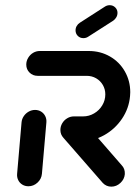

<svg xmlns="http://www.w3.org/2000/svg" viewBox="-20 -714 524 736"><path d="M88.9 0Q75.9 0 65.6 -6.3Q55.2 -12.6 49.8 -23.7Q44.4 -34.8 45.6 -47.8L62.6 -244.8Q63.7 -257.8 71.1 -268.7Q78.5 -279.6 90 -286.1Q101.5 -292.6 114.4 -292.6Q127.4 -292.6 137.8 -286.1Q148.1 -279.6 153.5 -268.7Q158.9 -257.8 157.8 -244.8L140.7 -47.8Q138.9 -27.8 123.7 -13.9Q108.5 0 88.9 0ZM458.5 -46.3Q456.7 -26.7 441.5 -12.6Q426.3 1.5 406.7 1.5Q397 1.5 388.7 -2.2Q380.4 -5.9 374.1 -12.6L223 -185.9Q211.5 -198.5 211.5 -215.9Q211.5 -229.6 218.7 -241.5Q225.9 -253.3 237.8 -260.4Q249.6 -267.4 263.3 -267.4Q273 -267.4 281.5 -263.9Q290 -260.4 295.6 -254.1L447 -80Q459.6 -66.7 458.5 -46.3ZM211.5 -215.9Q211.5 -229.6 218.7 -241.7Q225.9 -253.7 237.8 -260.7Q249.6 -267.8 263.3 -267.8H298.5Q321.1 -267.8 340.7 -279.3Q360.4 -290.7 372 -310.2Q383.7 -329.6 383.7 -352.2Q383.7 -371.9 374.3 -388.1Q364.8 -404.4 348.5 -413.9Q332.2 -423.3 312.2 -423.3H124.4Q105.9 -423.3 93.3 -435.7Q80.7 -448.1 80.7 -466.3Q80.7 -480.4 88 -492.4Q95.2 -504.4 107 -511.5Q118.9 -518.5 132.6 -518.5H320.4Q364.8 -518.5 401.3 -497.6Q437.8 -476.7 458.5 -440.4Q479.3 -404.1 479.3 -360.4Q479.3 -355.9 478.5 -345.6Q474.4 -298.5 447.6 -258.7Q420.7 -218.9 379.1 -195.7Q337.4 -172.6 290.4 -172.6H255.2Q236.7 -172.6 224.1 -185Q211.5 -197.4 211.5 -215.9ZM299.6 -567.8Q286.7 -567.8 278.1 -576.5Q269.6 -585.2 269.6 -597.8Q269.6 -606.7 274.1 -614.4Q278.5 -622.2 286.3 -627L381.9 -688.5Q390.4 -694.1 400.4 -694.1Q413 -694.1 421.7 -685.6Q430.4 -677 430.4 -664.8Q430.4 -655.6 425.9 -647.8Q421.5 -640 414.1 -634.8L318.1 -573.3Q310 -567.8 299.6 -567.8Z"/></svg>

Font: 26F Galaxy Sans Extra Bold
Style: Italic
Weight: 800
Italic angle: -5°
Designer: C₂₉H₂₅N₃O₅
Version: Version 1.200